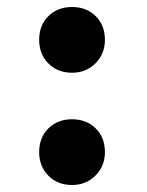

<svg xmlns="http://www.w3.org/2000/svg" viewBox="-20 -529 421 549"><path d="M92 -415Q92 -457 118.5 -483Q145 -509 186 -509Q227 -509 253.5 -483Q280 -457 280 -415Q280 -375 253 -348Q226 -321 186 -321Q145 -321 118.5 -347.5Q92 -374 92 -415ZM92 -94Q92 -136 118.5 -162Q145 -188 186 -188Q227 -188 253.5 -162Q280 -136 280 -94Q280 -54 253 -27Q226 0 186 0Q145 0 118.5 -26.5Q92 -53 92 -94Z"/></svg>

Font: Barlow Black
Style: Regular
Weight: 900
Designer: Jeremy Tribby
Foundry: Tribby Type
Version: Version 1.422